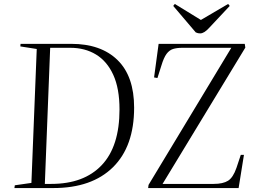

<svg xmlns="http://www.w3.org/2000/svg" viewBox="-20 -952 1291 972"><path d="M53 0 55 -14 139 -26 166 -704 83 -717 84 -730H341Q491 -730 575 -648Q659 -566 659 -407Q659 -211 552 -105.5Q445 0 250 0ZM207 -21H240Q405 -21 495 -116Q585 -211 585 -398Q585 -504 553.5 -573Q522 -642 466 -676Q410 -710 336 -710H234ZM1222 -711 803 -21H1062Q1109 -21 1134.5 -37Q1160 -53 1177 -102L1199 -168H1215L1188 0H730L732 -16L1151 -710H903Q875 -710 856 -704Q837 -698 823 -679Q809 -660 797 -620L777 -557L760 -560L783 -730H1219ZM857 -922 865 -932 997 -851 1135 -932 1143 -922 1038 -810Q1013 -783 994 -783Q986 -783 981 -784.5Q976 -786 971 -788Z"/></svg>

Font: Literata 72pt Light
Style: Italic
Weight: 300
Italic angle: -2°
Designer: Latin by Veronika Burian and Jose Scaglione. Greek by Irene Vlachou. Cyrillic by Vera Evstafieva
Foundry: TypeTogether
Version: Version 3.002